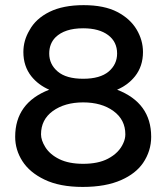

<svg xmlns="http://www.w3.org/2000/svg" viewBox="-20 -718 653 754"><path d="M472.2 -190.4Q472.2 -248 425.5 -282Q378.9 -315.9 306.6 -315.9Q234.4 -315.9 187 -281.7Q141.1 -248 141.1 -190.4Q141.1 -167.5 157.7 -140.6Q175.8 -111.3 213.1 -93Q250.5 -74.7 306.6 -74.7Q365.7 -74.7 403.8 -94.7Q447.8 -117.7 464.4 -156.2Q472.2 -173.3 472.2 -190.4ZM439.9 -507.8Q439.9 -553.7 404.8 -580.1Q369.1 -606.9 306.6 -606.9Q233.9 -606.9 197.8 -571.3Q173.3 -546.4 173.3 -507.8Q173.3 -465.3 206.8 -437Q240.2 -408.7 306.6 -408.7Q373 -408.7 406.7 -437Q439.9 -465.3 439.9 -507.8ZM439.9 -365.7Q573.7 -314 573.7 -180.7Q573.7 -125 541.5 -77.6Q512.7 -36.1 456.5 -11.2Q395.5 16.1 304.9 16.1Q214.4 16.1 154.8 -12.7Q96.7 -40.5 68.1 -85Q39.6 -129.4 39.6 -180.7Q39.6 -314 173.3 -365.7Q130.4 -384.3 103 -418.5Q71.8 -458 71.8 -513.7Q71.8 -559.1 95.7 -599.1Q120.1 -644.5 174.3 -671.4Q228 -697.8 308.6 -697.8Q389.2 -697.8 440.9 -670.9Q491.2 -644.5 516.4 -602.3Q541.5 -560.1 541.5 -513.7Q541.5 -458 510.3 -418.5Q482.9 -384.3 439.9 -365.7Z"/></svg>

Font: YuPearl-Medium
Style: Medium
Weight: 500
Designer: Max Yao
Foundry: Max-Everyday
Version: Version 1.011; ttfautohint (v1.8.3)